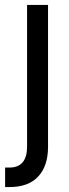

<svg xmlns="http://www.w3.org/2000/svg" viewBox="-41 -550 278 769"><path d="M151.4 -530.3V38.1Q151.4 114.3 112.3 156.7Q73.2 199.2 -2.9 199.2H-20.5V121.1H-3.9Q32.2 121.1 49.8 99.9Q67.4 78.6 67.4 38.1V-530.3Z"/></svg>

Font: Pretendard
Style: Regular
Weight: 400
Designer: Base glyphs from Inter by Rasmus Andersson; Hangeul glyphs from Noto Sans CJK(Source Han Sans) by Jang Soo-young and Kan
Foundry: Kil Hyung-jin
Version: Version 1.309